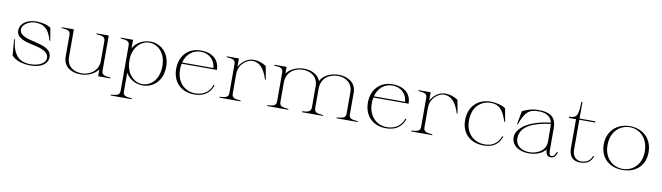

<svg xmlns="http://www.w3.org/2000/svg" viewBox="-42 -1394 7889 2288"><g transform="rotate(10 3902.5 -250.0)"><path d="M314 14C443 14 519 -43 519 -123C519 -222 415 -248 311 -273C217 -295 126 -316 126 -390C126 -453 211 -500 280 -500C384 -500 447 -456 483 -318H493L468 -469C430 -498 366 -515 292 -515C180 -515 96 -459 96 -370C97 -283 200 -254 302 -233C399 -212 491 -186 491 -105C491 -53 421 -1 310 -1C174 -1 95 -70 76 -261H66L82 -68C123 -17 206 14 314 14Z M918 15C998 15 1081 -18 1129 -83V0H1277V-10C1205 -17 1169 -20 1169 -77V-500H1021V-490C1093 -483 1129 -480 1129 -423V-186C1129 -64 1026 0 928 0C836 0 747 -48 747 -168V-500H599V-490C671 -484 707 -480 707 -423V-164C707 -36 810 15 918 15Z M1315 190V200H1570V190C1497 183 1462 180 1463 123V-102C1506 -25 1587 16 1670 16C1793 16 1908 -78 1908 -252C1908 -423 1794 -515 1672 -515C1588 -515 1507 -474 1463 -398V-500H1315V-490C1388 -483 1423 -480 1423 -423V123C1423 180 1388 183 1315 190ZM1662 1C1567 1 1463 -84 1463 -252C1463 -417 1567 -500 1662 -500C1763 -500 1862 -415 1862 -252C1862 -84 1762 1 1662 1Z M2292 15C2448 15 2496 -79 2514 -132L2501 -138C2484 -75 2424 0 2301 0C2177 0 2076 -93 2076 -250C2076 -275 2078 -298 2083 -320H2509C2509 -432 2434 -514 2284 -515C2131 -516 2029 -409 2029 -249C2029 -88 2135 15 2292 15ZM2086 -335C2113 -442 2193 -501 2286 -500C2389 -499 2457 -429 2464 -335Z M2744 -77V-310C2745 -441 2852 -500 2908 -500C2991 -500 3052 -441 3094 -306H3104L3074 -467C3024 -499 2976 -515 2922 -515C2850 -515 2783 -470 2744 -398V-500H2597V-490C2669 -483 2704 -480 2704 -423V-77C2704 -20 2669 -17 2597 -10V0H2852V-10C2781 -17 2744 -20 2744 -77Z M3174 -10V0H3429V-10C3358 -17 3321 -20 3321 -77V-314C3323 -436 3417 -500 3522 -500C3613 -500 3702 -447 3702 -335V-77C3702 -21 3665 -18 3594 -10V0H3849V-10C3777 -16 3741 -20 3742 -77V-308C3742 -439 3838 -500 3945 -500C4034 -500 4122 -447 4122 -335V-77C4122 -21 4086 -18 4014 -10V0H4270V-10C4197 -16 4161 -20 4162 -77V-338C4162 -456 4062 -515 3952 -515C3861 -515 3768 -477 3731 -401C3701 -477 3619 -515 3532 -515C3449 -515 3368 -483 3321 -419V-500H3174V-490C3246 -483 3281 -480 3281 -423V-77C3281 -20 3246 -17 3174 -10Z M4612 15C4768 15 4816 -79 4834 -132L4821 -138C4804 -75 4744 0 4621 0C4497 0 4396 -93 4396 -250C4396 -275 4398 -298 4403 -320H4829C4829 -432 4754 -514 4604 -515C4451 -516 4349 -409 4349 -249C4349 -88 4455 15 4612 15ZM4406 -335C4433 -442 4513 -501 4606 -500C4709 -499 4777 -429 4784 -335Z M5064 -77V-310C5065 -441 5172 -500 5228 -500C5311 -500 5372 -441 5414 -306H5424L5394 -467C5344 -499 5296 -515 5242 -515C5170 -515 5103 -470 5064 -398V-500H4917V-490C4989 -483 5024 -480 5024 -423V-77C5024 -20 4989 -17 4917 -10V0H5172V-10C5101 -17 5064 -20 5064 -77Z M5793 15C5916 15 5973 -39 6009 -127L5996 -133C5961 -40 5893 0 5806 0C5672 0 5572 -92 5572 -248C5572 -409 5669 -498 5791 -500C5887 -500 5941 -456 5990 -306H6000L5970 -467C5929 -496 5855 -514 5790 -515C5630 -513 5526 -406 5526 -246C5526 -86 5631 15 5793 15Z M6340 14C6425 14 6500 -14 6544 -69C6547 -7 6568 15 6607 15C6648 15 6669 -13 6682 -55L6669 -61C6657 -21 6637 -1 6613 -1C6587 -1 6583 -26 6583 -87V-332C6583 -487 6484 -515 6366 -515C6279 -515 6215 -486 6174 -467L6144 -306H6154C6212 -464 6255 -500 6379 -500C6430 -500 6521 -482 6538 -392C6277 -364 6131 -255 6131 -144C6131 -40 6228 14 6340 14ZM6346 -1C6254 -1 6177 -47 6177 -142C6177 -287 6339 -353 6540 -377C6542 -361 6543 -344 6543 -326V-160C6543 -57 6443 -1 6346 -1Z M6740 -485H6826V-137C6826 -25 6884 15 6960 15C7031 15 7088 -7 7115 -83L7102 -89C7081 -19 7018 0 6972 0C6912 0 6866 -44 6866 -118V-485H7057V-500H6866V-700H6853C6849 -539 6836 -500 6740 -500Z M7475 15C7632 15 7746 -82 7746 -246C7746 -410 7632 -515 7475 -515C7319 -515 7203 -410 7203 -246C7203 -82 7319 15 7475 15ZM7475 2C7362 2 7249 -81 7249 -246C7249 -417 7362 -502 7475 -502C7588 -502 7700 -417 7700 -246C7700 -81 7588 2 7475 2Z"/></g></svg>

Font: Sprat Thin
Style: Regular
Weight: 100
Designer: Ethan Nakache
Foundry: Collletttivo
Version: Version 2.000;Glyphs 3.2 (3217)